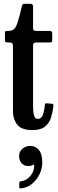

<svg xmlns="http://www.w3.org/2000/svg" viewBox="-20 -686 312 1031"><path d="M266.5 -114Q263 -82.5 253.5 -53.2Q244 -24 221 -5.8Q198 12.5 154.5 12.5Q95.5 12.5 72.5 -16.8Q49.5 -46 49.5 -93V-440.5Q49.5 -458 33.5 -458H23.5Q13 -458 9.8 -460.5Q6.5 -463 6.5 -473V-506Q6.5 -516 9.2 -518Q12 -520 22 -520Q41.5 -520 52.8 -527.5Q64 -535 73.5 -562.5Q83 -590 97 -650.5Q99 -659 101.5 -662.2Q104 -665.5 115.5 -665.5H144Q157.5 -665.5 157.5 -651V-536Q157.5 -525.5 162 -522.8Q166.5 -520 176.5 -520H244.5Q254 -520 257.2 -517Q260.5 -514 260.5 -504V-470.5Q260.5 -461.5 256.8 -459.8Q253 -458 244.5 -458H177.5Q167.5 -458 162.5 -455.2Q157.5 -452.5 157.5 -441.5V-113.5Q157.5 -82.5 163 -65Q168.5 -47.5 183.5 -47.5Q203 -47.5 210.8 -71Q218.5 -94.5 221 -123Q221.5 -131.5 226 -131.2Q230.5 -131 239 -130.5L258 -129Q264.5 -128.5 266 -125Q267.5 -121.5 266.5 -114ZM82.5 152Q82.5 128.5 100.2 113Q118 97.5 143.5 97.5Q170.5 97.5 188.8 119.2Q207 141 207 188Q207 218.5 192.5 249Q178 279.5 152.2 300.8Q126.5 322 93 325.5Q88 326 85.8 325Q83.5 324 83.5 318.5V296.5Q83.5 289 93.5 287.5Q122 283.5 143.2 258.8Q164.5 234 163.5 201.5Q163 195.5 155 200.5Q147 205.5 132 205.5Q109 205.5 95.8 190.2Q82.5 175 82.5 152Z"/></svg>

Font: Besley* Condensed Medium
Style: Regular
Weight: 500
Width: 3
Designer: Owen Earl
Foundry: indestructible type*
Version: Version 3.000; ttfautohint (v1.8.3)